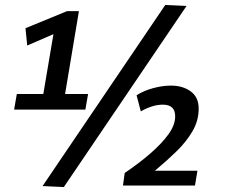

<svg xmlns="http://www.w3.org/2000/svg" viewBox="-20 -749 910 776"><path d="M37 -306 48 -369H155L196 -611L90 -565L83 -635L251 -704H299L243 -369H336L325 -306ZM238 7 152 3 648 -729 734 -725ZM477 1 484 -50Q542 -89 588 -129Q634 -169 661 -206.5Q688 -244 688 -279Q688 -326 638 -326Q597 -326 549 -299L532 -364Q560 -382 598 -392.5Q636 -403 671 -403Q719 -403 751 -379.5Q783 -356 783 -310Q783 -262 758.5 -219.5Q734 -177 693.5 -137.5Q653 -98 606 -59H778L768 1Z"/></svg>

Font: Georama SemiBold
Style: Italic
Weight: 600
Italic angle: -9°
Designer: Jean-Baptiste Levee
Foundry: Production Type
Version: Version 1.000